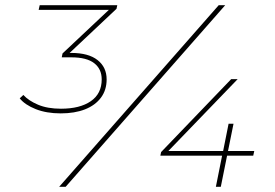

<svg xmlns="http://www.w3.org/2000/svg" viewBox="-20 -720 1060 740"><path d="M214 -283Q159 -283 117.5 -299.5Q76 -316 56 -341L70 -354Q90 -332 126.5 -316.5Q163 -301 215 -301Q288 -301 330 -330Q372 -359 372 -414Q372 -454 343 -476.5Q314 -499 255 -499H218L221 -514L407 -689L410 -682H129L133 -700H432L429 -686L243 -511L237 -516H255Q321 -516 356 -488.5Q391 -461 391 -414Q391 -373 369 -343.5Q347 -314 307.5 -298.5Q268 -283 214 -283ZM208 0 823 -700H848L233 0ZM598 -120 601 -134 871 -415H896L625 -134L613 -138H960L956 -120ZM812 0 836 -120 840 -138 861 -243H880L831 0Z"/></svg>

Font: Montserrat Thin Thin
Style: Italic
Weight: 250
Italic angle: -11.3°
Version: Version 9.000